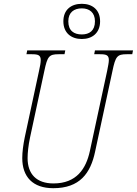

<svg xmlns="http://www.w3.org/2000/svg" viewBox="-20 -979 719 1009"><path d="M410 -774C465 -774 506 -806 506 -867C506 -928 465 -959 410 -959C354 -959 313 -928 313 -867C313 -806 354 -774 410 -774ZM410 -798C369 -798 339 -817 339 -867C339 -914 369 -935 410 -935C449 -935 479 -914 479 -867C479 -817 449 -798 410 -798ZM260 10C399 10 456 -68 480 -183L571 -606C587 -683 596 -694 646 -694H675L679 -714H479L475 -694H506C539 -694 552 -689 552 -663C552 -650 548 -632 543 -606L452 -184C432 -93 383 -15 261 -15C172 -15 125 -64 125 -148C125 -175 129 -215 138 -257L213 -606C229 -683 238 -694 288 -694H319L323 -714H123L119 -694H148C181 -694 194 -689 194 -663C194 -650 191 -632 185 -606L110 -257C102 -218 97 -180 97 -148C97 -50 152 10 260 10Z"/></svg>

Font: Noto Serif Condensed Thin
Style: Italic
Weight: 100
Width: 3
Italic angle: -12°
Designer: Monotype Design Team
Foundry: Monotype Imaging Inc.
Version: Version 2.013